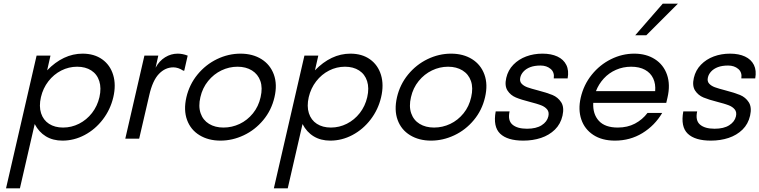

<svg xmlns="http://www.w3.org/2000/svg" viewBox="-20 -751 4113 1040"><path d="M178.2 -449.7H253.4L235.4 -370.1Q278.3 -414.6 326.7 -437.5Q375 -460.4 427.2 -460.4Q490.2 -460.4 533.4 -429.7Q576.7 -398.9 593 -345.2Q609.4 -291.5 593.8 -224.6Q578.1 -157.7 537.1 -104Q496.1 -50.3 438.7 -19.8Q381.3 10.7 318.4 10.7Q266.6 10.7 228.5 -12.5Q190.4 -35.6 168 -79.1L87.9 269H12.7ZM321.8 -60.1Q367.2 -60.1 408.2 -80.8Q449.2 -101.6 478.3 -138.9Q507.3 -176.3 518.6 -224.6Q529.8 -273.9 517.8 -311.5Q505.9 -349.1 474.4 -369.4Q442.9 -389.6 397.9 -389.6Q352.5 -389.6 311.8 -368.9Q271 -348.1 241.9 -310.5Q212.9 -272.9 201.7 -224.6Q190.4 -175.3 202.4 -137.9Q214.4 -100.6 245.6 -80.3Q276.9 -60.1 321.8 -60.1Z M762.2 -449.7H837.4L822.8 -384.3Q842.3 -420.9 874.3 -440.7Q906.2 -460.4 942.4 -460.4Q969.2 -460.4 996.6 -449.7L978 -368.2H972.7Q945.3 -386.2 918.9 -386.2Q875 -386.2 840.8 -350.6Q806.6 -314.9 788.6 -235.8L733.9 0H658.7Z M989.7 -224.6Q1005.9 -293.5 1049.8 -347.2Q1093.8 -400.9 1155.3 -430.7Q1216.8 -460.4 1282.7 -460.4Q1348.6 -460.4 1396.2 -430.7Q1443.8 -400.9 1463.4 -347.2Q1482.9 -293.5 1466.8 -224.6Q1450.7 -154.3 1406 -100.6Q1361.3 -46.9 1300 -18.1Q1238.8 10.7 1174.3 10.7Q1108.9 10.7 1060.8 -18.6Q1012.7 -47.9 993.2 -101.3Q973.6 -154.8 989.7 -224.6ZM1190.4 -60.1Q1236.3 -60.1 1278.1 -79.8Q1319.8 -99.6 1350.1 -137Q1380.4 -174.3 1391.6 -224.6Q1403.3 -274.9 1390.4 -312Q1377.4 -349.1 1344.7 -369.4Q1312 -389.6 1266.6 -389.6Q1221.2 -389.6 1179.4 -369.6Q1137.7 -349.6 1107.2 -312Q1076.7 -274.4 1065.4 -224.6Q1053.7 -174.8 1066.7 -137.5Q1079.6 -100.1 1112.3 -80.1Q1145 -60.1 1190.4 -60.1Z M1628.9 -449.7H1704.1L1686 -370.1Q1729 -414.6 1777.3 -437.5Q1825.7 -460.4 1877.9 -460.4Q1940.9 -460.4 1984.1 -429.7Q2027.3 -398.9 2043.7 -345.2Q2060.1 -291.5 2044.4 -224.6Q2028.8 -157.7 1987.8 -104Q1946.8 -50.3 1889.4 -19.8Q1832 10.7 1769 10.7Q1717.3 10.7 1679.2 -12.5Q1641.1 -35.6 1618.7 -79.1L1538.6 269H1463.4ZM1772.5 -60.1Q1817.9 -60.1 1858.9 -80.8Q1899.9 -101.6 1929 -138.9Q1958 -176.3 1969.2 -224.6Q1980.5 -273.9 1968.5 -311.5Q1956.5 -349.1 1925 -369.4Q1893.6 -389.6 1848.6 -389.6Q1803.2 -389.6 1762.5 -368.9Q1721.7 -348.1 1692.6 -310.5Q1663.6 -272.9 1652.3 -224.6Q1641.1 -175.3 1653.1 -137.9Q1665 -100.6 1696.3 -80.3Q1727.5 -60.1 1772.5 -60.1Z M2130.4 -224.6Q2146.5 -293.5 2190.4 -347.2Q2234.4 -400.9 2295.9 -430.7Q2357.4 -460.4 2423.3 -460.4Q2489.3 -460.4 2536.9 -430.7Q2584.5 -400.9 2604 -347.2Q2623.5 -293.5 2607.4 -224.6Q2591.3 -154.3 2546.6 -100.6Q2502 -46.9 2440.7 -18.1Q2379.4 10.7 2314.9 10.7Q2249.5 10.7 2201.4 -18.6Q2153.3 -47.9 2133.8 -101.3Q2114.3 -154.8 2130.4 -224.6ZM2331.1 -60.1Q2377 -60.1 2418.7 -79.8Q2460.4 -99.6 2490.7 -137Q2521 -174.3 2532.2 -224.6Q2543.9 -274.9 2531 -312Q2518.1 -349.1 2485.4 -369.4Q2452.6 -389.6 2407.2 -389.6Q2361.8 -389.6 2320.1 -369.6Q2278.3 -349.6 2247.8 -312Q2217.3 -274.4 2206.1 -224.6Q2194.3 -174.8 2207.3 -137.5Q2220.2 -100.1 2252.9 -80.1Q2285.6 -60.1 2331.1 -60.1Z M2665 -147.5H2740.2Q2729.5 -98.6 2755.6 -76.2Q2781.7 -53.7 2834.5 -53.7Q2884.3 -53.7 2913.8 -72.5Q2943.4 -91.3 2950.2 -120.6Q2955.6 -144 2943.6 -158.4Q2931.6 -172.9 2910.6 -180.9Q2889.6 -189 2851.6 -198.7Q2803.2 -210.9 2774.4 -222.9Q2745.6 -234.9 2729 -260.5Q2712.4 -286.1 2722.2 -329.1Q2731.9 -371.1 2760.7 -400.6Q2789.6 -430.2 2830.3 -445.3Q2871.1 -460.4 2918.5 -460.4Q2965.8 -460.4 2999.3 -444.8Q3032.7 -429.2 3047.6 -399.2Q3062.5 -369.1 3054.7 -326.2H2979.5Q2984.4 -359.4 2962.6 -377.7Q2940.9 -396 2908.2 -396Q2875.5 -396 2852.8 -387.5Q2830.1 -378.9 2816.2 -364Q2802.2 -349.1 2798.3 -331.5Q2793.5 -311 2804.9 -298.3Q2816.4 -285.6 2836.4 -278.3Q2856.4 -271 2892.6 -261.7Q2941.9 -249 2972.2 -236.6Q3002.4 -224.1 3019.8 -197Q3037.1 -169.9 3026.9 -124.5Q3016.6 -79.1 2985.6 -48.8Q2954.6 -18.6 2910.4 -3.9Q2866.2 10.7 2814.5 10.7Q2728.5 10.7 2689.2 -26.9Q2649.9 -64.5 2665 -147.5Z M3125.5 -221.7Q3141.6 -292 3185.3 -346.2Q3229 -400.4 3289.6 -430.4Q3350.1 -460.4 3415.5 -460.4Q3480.5 -460.4 3527.3 -430.4Q3574.2 -400.4 3593 -346.4Q3611.8 -292.5 3595.7 -223.1L3588.9 -193.8H3193.4Q3190.4 -132.8 3223.9 -96.4Q3257.3 -60.1 3326.2 -60.1Q3378.9 -60.1 3419.4 -81.5Q3460 -103 3487.3 -139.2H3566.9Q3526.4 -70.8 3459.7 -30Q3393.1 10.7 3311 10.7Q3240.7 10.7 3193.6 -20.3Q3146.5 -51.3 3128.7 -104.2Q3110.8 -157.2 3125.5 -221.7ZM3528.8 -257.3Q3532.2 -295.9 3518.3 -325.9Q3504.4 -356 3473.9 -372.8Q3443.4 -389.6 3398.9 -389.6Q3355 -389.6 3316.7 -372.8Q3278.3 -356 3250.7 -325.9Q3223.1 -295.9 3208 -257.3ZM3569.8 -731H3651.9L3481 -560.1H3420.9Z M3681.2 -147.5H3756.3Q3745.6 -98.6 3771.7 -76.2Q3797.9 -53.7 3850.6 -53.7Q3900.4 -53.7 3929.9 -72.5Q3959.5 -91.3 3966.3 -120.6Q3971.7 -144 3959.7 -158.4Q3947.8 -172.9 3926.8 -180.9Q3905.8 -189 3867.7 -198.7Q3819.3 -210.9 3790.5 -222.9Q3761.7 -234.9 3745.1 -260.5Q3728.5 -286.1 3738.3 -329.1Q3748 -371.1 3776.9 -400.6Q3805.7 -430.2 3846.4 -445.3Q3887.2 -460.4 3934.6 -460.4Q3981.9 -460.4 4015.4 -444.8Q4048.8 -429.2 4063.7 -399.2Q4078.6 -369.1 4070.8 -326.2H3995.6Q4000.5 -359.4 3978.8 -377.7Q3957 -396 3924.3 -396Q3891.6 -396 3868.9 -387.5Q3846.2 -378.9 3832.3 -364Q3818.4 -349.1 3814.5 -331.5Q3809.6 -311 3821 -298.3Q3832.5 -285.6 3852.5 -278.3Q3872.6 -271 3908.7 -261.7Q3958 -249 3988.3 -236.6Q4018.6 -224.1 4035.9 -197Q4053.2 -169.9 4043 -124.5Q4032.7 -79.1 4001.7 -48.8Q3970.7 -18.6 3926.5 -3.9Q3882.3 10.7 3830.6 10.7Q3744.6 10.7 3705.3 -26.9Q3666 -64.5 3681.2 -147.5Z"/></svg>

Font: Glacial Indifference
Style: Italic
Weight: 400
Designer: Alfredo Marco Pradil
Foundry: Alfredo Marco Pradil
Version: Version 1.312